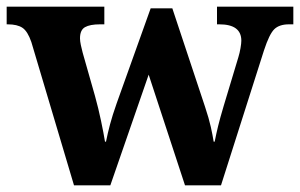

<svg xmlns="http://www.w3.org/2000/svg" viewBox="-23 -556 900 576"><path d="M71 -430Q60 -462 44.5 -472.5Q29 -483 0 -483H-3V-536H290V-483H277Q247 -483 232 -474.5Q217 -466 217 -441Q217 -433 219.5 -421Q222 -409 225 -398L262 -268Q272 -232 280 -194Q288 -156 292 -131H295Q300 -156 307 -182.5Q314 -209 327 -246L429 -531H494L592 -236Q604 -200 609.5 -175Q615 -150 618 -131H621Q626 -156 631.5 -178.5Q637 -201 648 -238L692 -384Q696 -397 698.5 -411.5Q701 -426 701 -434Q701 -483 635 -483H628V-536H857V-483H844Q815 -483 800 -468.5Q785 -454 769 -405L640 0H532L423 -332L308 0H199Z"/></svg>

Font: Noto Serif Thai
Style: Bold
Weight: 700
Designer: Monotype Design Team
Foundry: Monotype Imaging Inc.
Version: Version 2.002; ttfautohint (v1.8.4.7-5d5b)